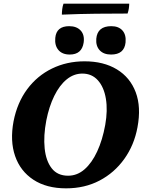

<svg xmlns="http://www.w3.org/2000/svg" viewBox="-20 -1020 782 1049"><path d="M341 9Q234 9 162.5 -38Q91 -85 62.5 -167.5Q34 -250 54 -357Q74 -459 128.5 -532.5Q183 -606 264 -645.5Q345 -685 442 -685Q546 -685 618.5 -641Q691 -597 721.5 -516Q752 -435 731 -324Q713 -227 659 -151.5Q605 -76 524 -33.5Q443 9 341 9ZM352 -60Q402 -60 442 -95Q482 -130 511 -192.5Q540 -255 555 -338Q569 -417 558.5 -480.5Q548 -544 515 -581Q482 -618 430 -618Q383 -618 344 -586Q305 -554 276.5 -496Q248 -438 233 -362Q217 -278 224 -209.5Q231 -141 262.5 -100.5Q294 -60 352 -60ZM361 -722Q320 -722 299 -747Q278 -772 282 -813Q288 -877 358 -877Q399 -877 421 -853Q443 -829 437 -787Q427 -722 361 -722ZM587 -722Q546 -722 524.5 -745.5Q503 -769 506 -808Q512 -877 588 -877Q628 -877 649 -853.5Q670 -830 666 -788Q659 -722 587 -722ZM318 -940Q318 -953 320 -970Q322 -987 327 -1000H686Q686 -989 684 -974.5Q682 -960 677 -946Q592 -946 503 -945Q414 -944 318 -940Z"/></svg>

Font: Vollkorn ExtraBold
Style: Italic
Weight: 800
Italic angle: -11°
Designer: Friedrich Althausen
Foundry: Friedrich Althausen
Version: Version 5.000; ttfautohint (v1.8.3)